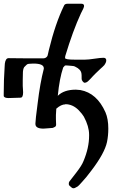

<svg xmlns="http://www.w3.org/2000/svg" viewBox="-20 -690 641 1030"><path d="M435 -246Q429 -246 423.5 -253.5Q418 -261 418 -266Q418 -292 417 -295Q414 -318 384 -332Q377 -336 371 -336Q369 -336 355.5 -337.5Q342 -339 336 -339Q329 -339 328 -338Q320 -330 319 -328Q299 -269 290 -176Q323 -209 387 -209Q395 -209 411 -207Q500 -191 546 -87Q561 -52 561 0Q561 38 554 72Q541 132 471 224Q442 263 422 284Q401 308 397 310Q396 310 388 315Q380 320 375 320Q370 320 366 317.5Q362 315 356.5 309.5Q351 304 350 303Q349 301 349 296Q349 288 352 284Q354 281 386.5 239.5Q419 198 428 174Q458 103 458 38V33Q458 -12 430 -64Q422 -78 402 -99Q370 -131 331 -131Q330 -131 330 -130Q308 -130 282 -107Q280 -79 280 -73V-51Q280 -45 280.5 -36.5Q281 -28 281 -22Q281 -19 280.5 -17Q280 -15 279 -13.5Q278 -12 277 -11Q276 -10 274 -9Q272 -8 271 -7.5Q270 -7 267.5 -6Q265 -5 264 -4Q259 -4 240.5 -2Q222 0 213 0Q170 0 170 -25V-28Q170 -45 182 -136Q195 -244 215 -321V-324Q215 -349 159 -349Q146 -349 140 -348Q134 -348 130.5 -347Q127 -346 125 -344.5Q123 -343 119.5 -339.5Q116 -336 114 -334Q105 -328 103 -305Q103 -300 102.5 -283.5Q102 -267 102 -260V-229Q102 -225 103 -213Q104 -201 104 -195Q104 -167 91 -166Q82 -166 59 -165Q36 -164 26 -164Q4 -164 0 -174V-189Q0 -261 5 -334Q6 -342 6 -349Q10 -378 26 -378H28Q39 -378 76 -377.5Q113 -377 128 -377H211Q223 -377 230 -384Q234 -388 235 -391Q236 -394 238 -403Q240 -412 242 -421Q277 -565 324 -661Q328 -670 344 -670H416Q431 -670 431 -658Q431 -649 414 -618Q371 -525 330 -389Q329 -385 329 -379Q329 -370 381 -370H436Q454 -370 486.5 -375Q519 -380 535 -380Q550 -380 550 -366Q550 -359 546.5 -352Q543 -345 540 -341Q537 -337 529.5 -330.5Q522 -324 520 -322Q485 -289 479 -282Q461 -262 451 -253Q442 -246 435 -246Z"/></svg>

Font: Fedorovsk Unicode
Style: Medium
Weight: 500
Designer: Aleksandr Andreev and Nikita Simmons
Version: Version 3.2